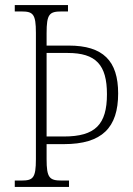

<svg xmlns="http://www.w3.org/2000/svg" viewBox="-20 -734 523 754"><path d="M38 0H251V-25H222C174 -25 163 -36 163 -109V-168H231C381 -168 444 -233 444 -367C444 -495 385 -555 250 -555H163V-604C163 -679 174 -689 222 -689H247V-714H38V-689H64C110 -689 121 -679 121 -605V-109C121 -35 110 -25 64 -25H38ZM231 -198H163V-526H246C357 -526 400 -479 400 -364C400 -245 354 -198 231 -198Z"/></svg>

Font: Noto Serif Thai Condensed ExtraLight
Style: Regular
Weight: 200
Width: 3
Designer: Monotype Design Team
Foundry: Monotype Imaging Inc.
Version: Version 2.002